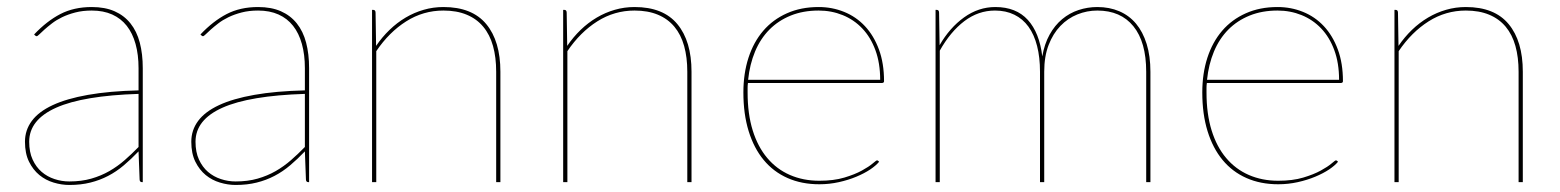

<svg xmlns="http://www.w3.org/2000/svg" viewBox="-20 -518 4437 546"><path d="M384 0Q377 0 377 -8L374 -87.5Q353 -65.5 332 -47.8Q311 -30 287.5 -17.8Q264 -5.5 237 1.2Q210 8 177 8Q155 8 132.5 1.2Q110 -5.5 92 -20.2Q74 -35 62.5 -58.2Q51 -81.5 51 -115Q51 -148 70.5 -174.2Q90 -200.5 129.8 -219Q169.5 -237.5 230.2 -248.2Q291 -259 374 -261V-324Q374 -362.5 365.5 -393Q357 -423.5 340.5 -444.5Q324 -465.5 299 -476.8Q274 -488 241 -488Q215 -488 194 -482.5Q173 -477 156.5 -469Q140 -461 127.8 -451.5Q115.5 -442 106.5 -434Q97.5 -426 92 -420.5Q86.5 -415 84 -415Q82 -415 79 -418L77 -420Q113 -458 151.5 -478Q190 -498 241 -498Q278.5 -498 305.8 -486Q333 -474 351 -451.5Q369 -429 377.5 -396.8Q386 -364.5 386 -324V0ZM177 -2Q211.5 -2 239.5 -10Q267.5 -18 291 -31.5Q314.5 -45 334.8 -62.8Q355 -80.5 374 -100V-251Q216.5 -246 139.8 -211.8Q63 -177.5 63 -115Q63 -85.5 72.8 -64.2Q82.5 -43 98.5 -29.2Q114.5 -15.5 135 -8.8Q155.5 -2 177 -2Z M857 0Q850 0 850 -8L847 -87.5Q826 -65.5 805 -47.8Q784 -30 760.5 -17.8Q737 -5.5 710 1.2Q683 8 650 8Q628 8 605.5 1.2Q583 -5.5 565 -20.2Q547 -35 535.5 -58.2Q524 -81.5 524 -115Q524 -148 543.5 -174.2Q563 -200.5 602.8 -219Q642.5 -237.5 703.2 -248.2Q764 -259 847 -261V-324Q847 -362.5 838.5 -393Q830 -423.5 813.5 -444.5Q797 -465.5 772 -476.8Q747 -488 714 -488Q688 -488 667 -482.5Q646 -477 629.5 -469Q613 -461 600.8 -451.5Q588.5 -442 579.5 -434Q570.5 -426 565 -420.5Q559.5 -415 557 -415Q555 -415 552 -418L550 -420Q586 -458 624.5 -478Q663 -498 714 -498Q751.5 -498 778.8 -486Q806 -474 824 -451.5Q842 -429 850.5 -396.8Q859 -364.5 859 -324V0ZM650 -2Q684.5 -2 712.5 -10Q740.5 -18 764 -31.5Q787.5 -45 807.8 -62.8Q828 -80.5 847 -100V-251Q689.5 -246 612.8 -211.8Q536 -177.5 536 -115Q536 -85.5 545.8 -64.2Q555.5 -43 571.5 -29.2Q587.5 -15.5 608 -8.8Q628.5 -2 650 -2Z M1038 0V-490H1041Q1048 -490 1048 -482L1049.5 -387.5Q1066.5 -412.5 1087.8 -433Q1109 -453.5 1133.5 -468Q1158 -482.5 1185 -490.2Q1212 -498 1241 -498Q1322.5 -498 1362.8 -449.5Q1403 -401 1403 -314V0H1391V-314Q1391 -355 1382 -387.2Q1373 -419.5 1354.2 -442Q1335.5 -464.5 1307.2 -476.2Q1279 -488 1241 -488Q1183.5 -488 1135 -457.2Q1086.5 -426.5 1050 -372.5V0Z M1581.5 0V-490H1584.5Q1591.5 -490 1591.5 -482L1593 -387.5Q1610 -412.5 1631.2 -433Q1652.5 -453.5 1677 -468Q1701.5 -482.5 1728.5 -490.2Q1755.5 -498 1784.5 -498Q1866 -498 1906.2 -449.5Q1946.5 -401 1946.5 -314V0H1934.5V-314Q1934.5 -355 1925.5 -387.2Q1916.5 -419.5 1897.8 -442Q1879 -464.5 1850.8 -476.2Q1822.5 -488 1784.5 -488Q1727 -488 1678.5 -457.2Q1630 -426.5 1593.5 -372.5V0Z M2308 -498Q2346.5 -498 2380.5 -484.2Q2414.5 -470.5 2439.8 -443.5Q2465 -416.5 2479.5 -377.2Q2494 -338 2494 -287Q2494 -284.5 2492.2 -283.2Q2490.5 -282 2488 -282H2107Q2106 -275 2106 -268.5Q2106 -262 2106 -255Q2106 -194 2120.5 -147.2Q2135 -100.5 2161.8 -68.8Q2188.5 -37 2226.2 -20.5Q2264 -4 2310 -4Q2351 -4 2381 -13Q2411 -22 2431 -33Q2451 -44 2461.5 -53Q2472 -62 2474 -62Q2476 -62 2478 -60L2480 -58Q2471.5 -47.5 2454.8 -36.2Q2438 -25 2415.2 -15.5Q2392.5 -6 2365.5 0Q2338.5 6 2310 6Q2259.5 6 2219.5 -11.8Q2179.5 -29.5 2151.8 -63Q2124 -96.5 2109 -145Q2094 -193.5 2094 -255Q2094 -309 2108.5 -353.8Q2123 -398.5 2150.5 -430.5Q2178 -462.5 2217.8 -480.2Q2257.5 -498 2308 -498ZM2308 -488Q2264 -488 2228.8 -473.8Q2193.5 -459.5 2168 -433.8Q2142.5 -408 2127.2 -371.5Q2112 -335 2107.5 -291H2483Q2483 -338.5 2469.5 -375.2Q2456 -412 2432.2 -437Q2408.5 -462 2376.5 -475Q2344.5 -488 2308 -488Z M2640.5 0V-490H2643.5Q2650.5 -490 2650.5 -482L2652 -389.5Q2680.5 -439 2721.5 -468.5Q2762.5 -498 2810.5 -498Q2869.5 -498 2902.8 -461.5Q2936 -425 2944 -357.5Q2950 -393 2964.8 -419.5Q2979.5 -446 3000.5 -463.5Q3021.5 -481 3047.2 -489.5Q3073 -498 3100.5 -498Q3135 -498 3163 -486Q3191 -474 3210.5 -450.8Q3230 -427.5 3240.8 -393Q3251.5 -358.5 3251.5 -314V0H3239.5V-314Q3239.5 -398.5 3203.2 -443.2Q3167 -488 3100.5 -488Q3071 -488 3043.8 -477Q3016.5 -466 2995.5 -444.2Q2974.5 -422.5 2962 -390Q2949.5 -357.5 2949.5 -314V0H2937.5V-314Q2937.5 -355 2929.2 -387.2Q2921 -419.5 2904.8 -442Q2888.5 -464.5 2864.5 -476.2Q2840.5 -488 2809.5 -488Q2762 -488 2722.2 -457.8Q2682.5 -427.5 2652.5 -374V0Z M3613 -498Q3651.5 -498 3685.5 -484.2Q3719.5 -470.5 3744.8 -443.5Q3770 -416.5 3784.5 -377.2Q3799 -338 3799 -287Q3799 -284.5 3797.2 -283.2Q3795.5 -282 3793 -282H3412Q3411 -275 3411 -268.5Q3411 -262 3411 -255Q3411 -194 3425.5 -147.2Q3440 -100.5 3466.8 -68.8Q3493.5 -37 3531.2 -20.5Q3569 -4 3615 -4Q3656 -4 3686 -13Q3716 -22 3736 -33Q3756 -44 3766.5 -53Q3777 -62 3779 -62Q3781 -62 3783 -60L3785 -58Q3776.5 -47.5 3759.8 -36.2Q3743 -25 3720.2 -15.5Q3697.5 -6 3670.5 0Q3643.5 6 3615 6Q3564.5 6 3524.5 -11.8Q3484.5 -29.5 3456.8 -63Q3429 -96.5 3414 -145Q3399 -193.5 3399 -255Q3399 -309 3413.5 -353.8Q3428 -398.5 3455.5 -430.5Q3483 -462.5 3522.8 -480.2Q3562.5 -498 3613 -498ZM3613 -488Q3569 -488 3533.8 -473.8Q3498.5 -459.5 3473 -433.8Q3447.5 -408 3432.2 -371.5Q3417 -335 3412.5 -291H3788Q3788 -338.5 3774.5 -375.2Q3761 -412 3737.2 -437Q3713.5 -462 3681.5 -475Q3649.5 -488 3613 -488Z M3945.5 0V-490H3948.5Q3955.5 -490 3955.5 -482L3957 -387.5Q3974 -412.5 3995.2 -433Q4016.5 -453.5 4041 -468Q4065.5 -482.5 4092.5 -490.2Q4119.5 -498 4148.5 -498Q4230 -498 4270.2 -449.5Q4310.5 -401 4310.5 -314V0H4298.5V-314Q4298.5 -355 4289.5 -387.2Q4280.5 -419.5 4261.8 -442Q4243 -464.5 4214.8 -476.2Q4186.5 -488 4148.5 -488Q4091 -488 4042.5 -457.2Q3994 -426.5 3957.5 -372.5V0Z"/></svg>

Font: Lato Hairline
Style: Regular
Weight: 100
Designer: Lukasz Dziedzic
Foundry: tyPoland Lukasz Dziedzic
Version: Version 2.007; 2014-02-27